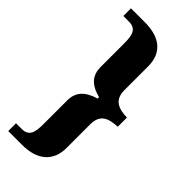

<svg xmlns="http://www.w3.org/2000/svg" viewBox="-279 -807 978 978"><g transform="rotate(45 209.5 -318.0)"><path d="M20 124H120C233 124 291 67 291 -25V-195C291 -270 339 -283 399 -286V-352C339 -354 291 -369 291 -442V-613C291 -707 233 -760 120 -760H20V-705H60C112 -705 122 -671 122 -610V-440C122 -381 152 -344 225 -325V-315C153 -294 122 -257 122 -198V-27C122 34 112 68 60 68H20Z"/></g></svg>

Font: Noto Serif Georgian SemiCondensed ExtraBold
Style: Regular
Weight: 800
Width: 4
Designer: Monotype Design Team, Akaki Razmadze
Foundry: Google LLC
Version: Version 2.003